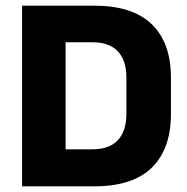

<svg xmlns="http://www.w3.org/2000/svg" viewBox="-20 -659 662 679"><path d="M167.5 0V-131H307Q367 -131 397 -163.5Q427 -196 427 -256.5V-384.5Q427 -445 397 -477.2Q367 -509.5 307 -509.5H167V-639H312.5Q449 -639 516.8 -573.2Q584.5 -507.5 584.5 -384.5V-256Q584.5 -132.5 517 -66.2Q449.5 0 312.5 0ZM58 0V-639H212V0Z"/></svg>

Font: Anek Tamil Medium
Style: Bold
Weight: 700
Version: Version 1.003